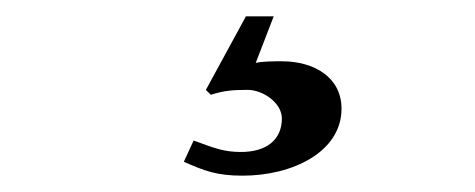

<svg xmlns="http://www.w3.org/2000/svg" viewBox="-20 -27 581 235"><path d="M283 83C302 83 325 99 325 118C325 145 305 159 275 159C255 159 244 155 217 145L205 171C230 182 245 188 277 188C338 188 398 159 398 106C398 68 365 48 325 48C316 48 301 48 293 50L315 -7H281L232 83L238 89C254 84 264 83 283 83Z"/></svg>

Font: Libertinus Serif Semibold
Style: Regular
Weight: 600
Designer: Philipp H. Poll, Khaled Hosny
Foundry: Caleb Maclennan
Version: Version 7.050;RELEASE